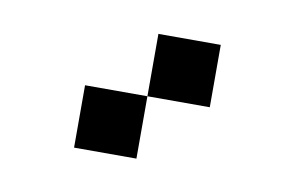

<svg xmlns="http://www.w3.org/2000/svg" viewBox="-41 -190 582 379"><g transform="rotate(10 250.0 0.0)"><path d="M250 0V-125H375V0ZM125 125V0H250V125Z"/></g></svg>

Font: Silkscreen
Style: Regular
Weight: 400
Designer: Jason Kottke
Foundry: Jason Kottke
Version: Version 1.001; ttfautohint (v1.8.4.7-5d5b)